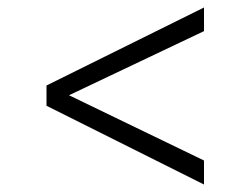

<svg xmlns="http://www.w3.org/2000/svg" viewBox="-20 -506 600 512"><path d="M104 -224V-278L524 -486V-423L164 -252L524 -78V-14Z"/></svg>

Font: Cairo Light
Style: Italic
Weight: 300
Italic angle: -13°
Designer: Mohamed Gaber, Accademia di Belle Arti di Urbino and others
Foundry: Kief Type Foundry, Accademia di Belle Arti di Urbino and others
Version: Version 3.011